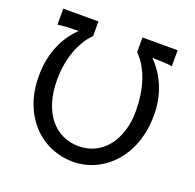

<svg xmlns="http://www.w3.org/2000/svg" viewBox="-127 -845 1006 990"><g transform="rotate(20 376.0 -350.5)"><path d="M683.6 -625Q663.6 -628.4 637 -629.9Q610.4 -631.3 573.7 -631.8Q597.7 -608.4 617.7 -579.3Q637.7 -550.3 652.3 -515.9Q667 -481.4 675.3 -441.7Q683.6 -401.9 683.6 -356.4Q683.6 -297.9 671.6 -247.8Q659.7 -197.8 638.2 -156.7Q616.7 -115.7 587.4 -84.2Q558.1 -52.7 523.4 -31.2Q488.8 -9.8 450 1.2Q411.1 12.2 371.1 12.2Q310.1 12.2 253.4 -11Q196.8 -34.2 152.8 -79.6Q108.9 -125 82.5 -191.9Q56.2 -258.8 56.2 -346.7Q56.2 -393.6 64.7 -435.1Q73.2 -476.6 88.4 -512.5Q103.5 -548.3 124.5 -578.4Q145.5 -608.4 169.9 -631.8Q131.3 -631.3 104 -629.9Q76.7 -628.4 56.2 -625V-712.9H249V-632.3Q226.1 -610.4 208 -580.3Q189.9 -550.3 177.2 -515.1Q164.6 -480 158 -440.2Q151.4 -400.4 151.4 -358.9Q151.4 -288.6 168.5 -235.1Q185.5 -181.6 215.3 -145.8Q245.1 -109.9 285.2 -91.6Q325.2 -73.2 371.1 -73.2Q419.4 -73.2 459.5 -92.5Q499.5 -111.8 528.1 -147.5Q556.6 -183.1 572.5 -232.9Q588.4 -282.7 588.4 -344.2Q588.4 -388.2 582.3 -429.9Q576.2 -471.7 564 -508.5Q551.8 -545.4 533.4 -576.9Q515.1 -608.4 490.7 -632.3V-712.9H683.6Z"/></g></svg>

Font: Andika Afr
Style: Regular
Weight: 400
Designer: Victor Gaultney, Annie Olsen, Julie Remington, Don Collingsworth, Eric Hays, Becca Hirsbrunner
Foundry: SIL International
Version: Version 5.000